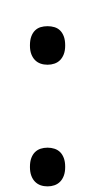

<svg xmlns="http://www.w3.org/2000/svg" viewBox="-20 -642 334 676"><path d="M85.4 -54.2Q85.4 -72.8 90.3 -85.7Q95.2 -98.6 103.5 -106.7Q111.8 -114.7 123 -118.4Q134.3 -122.1 147.5 -122.1Q160.2 -122.1 171.6 -118.4Q183.1 -114.7 191.4 -106.7Q199.7 -98.6 204.6 -85.7Q209.5 -72.8 209.5 -54.2Q209.5 -36.1 204.6 -23.2Q199.7 -10.3 191.4 -2Q183.1 6.3 171.6 10.3Q160.2 14.2 147.5 14.2Q134.3 14.2 123 10.3Q111.8 6.3 103.5 -2Q95.2 -10.3 90.3 -23.2Q85.4 -36.1 85.4 -54.2ZM85.4 -481.9Q85.4 -501 90.3 -513.9Q95.2 -526.9 103.5 -534.9Q111.8 -543 123 -546.4Q134.3 -549.8 147.5 -549.8Q160.2 -549.8 171.6 -546.4Q183.1 -543 191.4 -534.9Q199.7 -526.9 204.6 -513.9Q209.5 -501 209.5 -481.9Q209.5 -463.9 204.6 -451.2Q199.7 -438.5 191.4 -430.2Q183.1 -421.9 171.6 -418Q160.2 -414.1 147.5 -414.1Q134.3 -414.1 123 -418Q111.8 -421.9 103.5 -430.2Q95.2 -438.5 90.3 -451.2Q85.4 -463.9 85.4 -481.9ZM147.5 -622.1Z"/></svg>

Font: Noto Sans Devanagari UI
Style: Regular
Weight: 400
Designer: Monotype Design Team
Foundry: Monotype Imaging Inc.
Version: Version 1.06